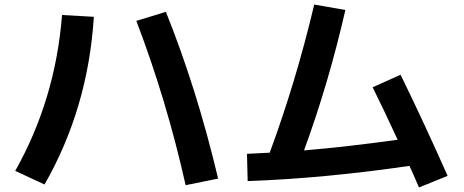

<svg xmlns="http://www.w3.org/2000/svg" viewBox="-20 -787 2040 845"><path d="M710 -735Q846 -397 940 -1L797 28Q713 -347 580 -695ZM253 -721 393 -713Q368 -311 176 25L47 -35Q224 -349 253 -721Z M1620 -403 1743 -458Q1848 -243 1950 -13L1824 38Q1800 -18 1782 -57Q1406 -2 1070 10L1067 -110Q1098 -111 1167 -115Q1282 -426 1363 -767L1500 -743Q1427 -423 1318 -125Q1508 -141 1730 -172Q1672 -298 1620 -403Z"/></svg>

Font: Mplus 1p Bold
Style: Bold
Weight: 700
Version: Version 1.061